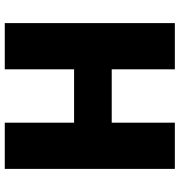

<svg xmlns="http://www.w3.org/2000/svg" viewBox="6 -826 754 806"><g transform="rotate(90 383.0 -423.0)"><path d="M689 -66V-780H495V-515H271V-780H77V-66H271V-357H495V-66Z"/></g></svg>

Font: Noto Sans Malayalam UI Black
Style: Regular
Weight: 900
Designer: Jelle Bosma - Monotype Design Team
Foundry: Monotype Imaging Inc.
Version: Version 2.104